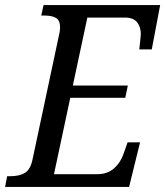

<svg xmlns="http://www.w3.org/2000/svg" viewBox="-39 -734 649 754"><path d="M-11 -42H1Q38 -42 59.5 -55.5Q81 -69 89 -109L192 -593Q197 -612 197 -626Q197 -654 181 -663.5Q165 -673 135 -673H123L132 -714H590L557 -540H508Q514 -594 514 -600Q514 -629 499 -647Q484 -665 452 -665H304L247 -398H463L453 -350H237L173 -50H344Q383 -50 409 -73Q435 -96 447 -132L462 -175H511L468 0H-19Z"/></svg>

Font: Noto Serif Narrow
Style: Italic
Weight: 400
Width: 4
Italic angle: -12°
Designer: Monotype Design Team
Foundry: Monotype Imaging Inc.
Version: Version 1.001